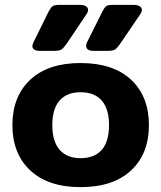

<svg xmlns="http://www.w3.org/2000/svg" viewBox="-20 -754 663 789"><path d="M113 -565Q113 -569 117 -579L179 -705Q188 -722 195.5 -728Q203 -734 224 -734H309Q324 -734 333 -728.5Q342 -723 342 -713Q342 -705 335 -695L253 -573Q240 -555 231.5 -550Q223 -545 200 -545H142Q128 -545 120.5 -550.5Q113 -556 113 -565ZM334 -566Q334 -572 337 -579L400 -705Q409 -723 416 -728.5Q423 -734 445 -734H529Q544 -734 553.5 -728.5Q563 -723 563 -713Q563 -705 556 -695L473 -573Q461 -556 452.5 -550.5Q444 -545 421 -545H363Q349 -545 341.5 -550.5Q334 -556 334 -566ZM31 -240Q31 -358 104.5 -426.5Q178 -495 311 -495Q445 -495 518.5 -426.5Q592 -358 592 -240Q592 -122 518.5 -53.5Q445 15 311 15Q178 15 104.5 -53.5Q31 -122 31 -240ZM428 -240Q428 -307 398 -341Q368 -375 311 -375Q255 -375 225 -341Q195 -307 195 -240Q195 -173 225 -138.5Q255 -104 311 -104Q368 -104 398 -138Q428 -172 428 -240Z"/></svg>

Font: Mitr Medium
Style: Regular
Weight: 500
Designer: Thanarat Vachiruckul
Foundry: Cadson Demak
Version: Version 1.003